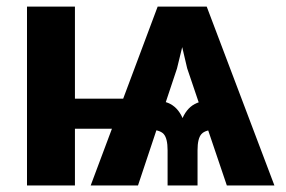

<svg xmlns="http://www.w3.org/2000/svg" viewBox="-20 -566 873 586"><path d="M672.3 0 551.3 -357.4 507.1 -545.9H610.9L817.5 0ZM62.4 0V-545.9H208.7V0ZM141.6 -173.1V-264.9H419.3V-173.1ZM491.5 0V-107.5Q491.5 -143.6 479.6 -156.9Q467.7 -170.3 431.7 -171V-263.6Q464.2 -263.6 493.2 -251.8Q522.1 -240 537.2 -205.7Q552.4 -240 581.4 -251.8Q610.4 -263.6 642.6 -263.6V-171Q606.9 -170.3 594.9 -156.9Q582.9 -143.6 582.9 -107.5V0ZM256.8 0 461.2 -545.9H566.3L520.1 -356.6L401.2 0Z"/></svg>

Font: Adwaita Sans
Style: Regular
Weight: 400
Designer: Rasmus Andersson
Foundry: rsms
Version: Version 4.001;git-9221beed3